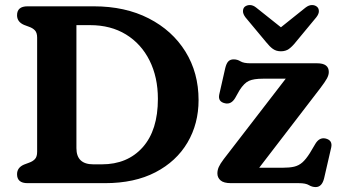

<svg xmlns="http://www.w3.org/2000/svg" viewBox="-20 -725 1357 760"><path d="M47.5 -35.5Q47.5 -61.5 75 -73.5L95 -81Q109.5 -86 118.2 -95.2Q127 -104.5 127 -124V-576Q127 -595.5 118.2 -604.8Q109.5 -614 95 -619L75 -626.5Q47.5 -638.5 47.5 -664.5Q47.5 -700 89 -700H351Q475.5 -700 568.8 -652.2Q662 -604.5 714 -520.8Q766 -437 766 -329Q766 -235 722 -160.5Q678 -86 595.2 -43Q512.5 0 395.5 0H89Q47.5 0 47.5 -35.5ZM383 -74.5Q484.5 -74.5 544.8 -142Q605 -209.5 605 -333.5Q605 -419.5 572 -485.5Q539 -551.5 478.8 -588.5Q418.5 -625.5 336.5 -625.5H282.5V-138.5Q282.5 -74.5 349.5 -74.5ZM1247.5 -375.5 1006 -61H1098Q1126 -61 1144.2 -65.2Q1162.5 -69.5 1176.8 -82Q1191 -94.5 1206.5 -119L1228.5 -156Q1244 -181.5 1267.5 -177Q1297.5 -170.5 1291 -141L1263 -19.5Q1254.5 15.5 1229.5 15.5Q1215.5 15.5 1202.8 7.8Q1190 0 1163 0H894.5Q865.5 0 853 -11Q840.5 -22 840.5 -38.5Q840.5 -51.5 846 -64Q851.5 -76.5 865.5 -95L1111 -413.5H1021Q984.5 -413.5 965.5 -405Q946.5 -396.5 928 -367.5L910.5 -336.5Q895 -311 871.5 -316Q841.5 -322 848 -351.5L871.5 -455Q876 -474 883.8 -482Q891.5 -490 905 -490Q919.5 -490 932 -482.2Q944.5 -474.5 971.5 -474.5H1235.5Q1281.5 -474.5 1281.5 -440Q1281.5 -428 1274 -414.2Q1266.5 -400.5 1247.5 -375.5ZM1150 -557.5Q1136.5 -540.5 1123.5 -531.2Q1110.5 -522 1092 -522Q1073.5 -522 1060.5 -531.2Q1047.5 -540.5 1034 -557.5L951.5 -656.5Q941.5 -670 941.8 -681Q942 -692 948.5 -698Q957 -705 969.2 -705Q981.5 -705 994 -695L1092 -617L1189.5 -695Q1202.5 -705 1214.8 -705Q1227 -705 1235 -698Q1242 -692 1242.2 -681Q1242.5 -670 1232 -656.5Z"/></svg>

Font: Fraunces 9pt SuperSoft SemiBold
Style: Regular
Weight: 600
Version: Version 1.000;[0bf87f6ff]